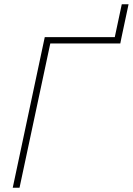

<svg xmlns="http://www.w3.org/2000/svg" viewBox="-20 -885 626 905"><path d="M40 0H72L217 -680H547L553 -710L586 -865H554L521 -710H191Z"/></svg>

Font: Geist Thin
Style: Italic
Weight: 100
Italic angle: -12°
Designer: Basement.studio, Andrés Briganti, Mateo Zaragoza
Foundry: Basement.studio, Vercel, Andrés Briganti, Guido Ferreyra, Mateo Zaragoza
Version: Version 1.500